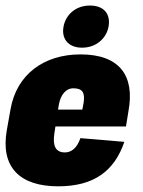

<svg xmlns="http://www.w3.org/2000/svg" viewBox="-37 -653 509 683"><path d="M169.9 9.8C297.4 9.8 370.1 -44.9 405.3 -148.4L249 -161.6C236.8 -125 215.8 -110.8 193.8 -110.8C161.1 -110.8 149.9 -133.8 156.2 -177.2L160.2 -203.1H411.1L419.9 -257.3C443.4 -383.8 388.2 -459.5 249.5 -459.5C118.7 -459.5 22 -387.7 0.5 -264.6L-12.7 -190.4C-36.1 -58.1 33.7 9.8 169.9 9.8ZM169.4 -263.2 172.9 -283.7C179.2 -314.5 196.3 -338.9 224.1 -338.9C257.8 -338.9 265.1 -321.8 260.7 -289.1L255.9 -263.2ZM254.9 -483.4C306.2 -483.4 341.8 -517.6 349.1 -558.1C356.9 -601.1 335 -633.3 282.7 -633.3C231.4 -633.3 196.3 -599.6 189 -558.1C181.2 -517.6 203.6 -483.4 254.9 -483.4Z"/></svg>

Font: Roboto Flex Super Cond Black
Style: Italic
Weight: 900
Width: 3
Italic angle: -10°
Designer: Berlow after Robertson
Foundry: Google
Version: Version 3.200;Glyphs 3.3 (3311)